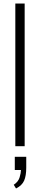

<svg xmlns="http://www.w3.org/2000/svg" viewBox="-20 -830 226 1090"><path d="M67 0V-810H120V0ZM71 240 58 219Q84 202 91.5 176.5Q99 151 99 135H64V60H129V122Q129 168 117 195.5Q105 223 71 240Z"/></svg>

Font: Oswald ExtraLight
Style: Regular
Weight: 250
Designer: Vernon Adams
Foundry: Vernon Adams
Version: Version 4.103;gftools[0.9.33.dev8+g029e19f]